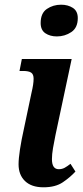

<svg xmlns="http://www.w3.org/2000/svg" viewBox="-20 -787 353 817"><path d="M222 -632Q193 -632 173 -645.5Q153 -659 153 -689Q153 -731 179.5 -749Q206 -767 240 -767Q269 -767 290 -753.5Q311 -740 311 -710Q311 -669 283.5 -650.5Q256 -632 222 -632ZM165 10Q114 10 86.5 -16.5Q59 -43 59 -88Q59 -112 65 -151.5Q71 -191 82 -240L114 -392Q123 -429 123 -452Q123 -471 112.5 -478Q102 -485 79 -485H63L73 -536H285L216 -212Q210 -183 205.5 -156.5Q201 -130 201 -110Q201 -67 230 -67Q244 -67 255 -73Q266 -79 280 -90L301 -57Q279 -33 247.5 -11.5Q216 10 165 10Z"/></svg>

Font: Noto Serif Condensed
Style: Bold Italic
Weight: 700
Width: 3
Italic angle: -12°
Designer: Monotype Design Team
Foundry: Monotype Imaging Inc.
Version: Version 2.014